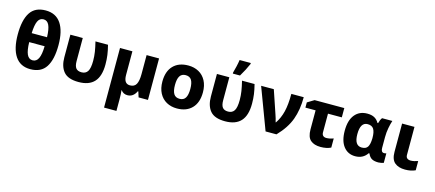

<svg xmlns="http://www.w3.org/2000/svg" viewBox="-66 -1506 5562 2455"><g transform="rotate(15 2715.0 -278.0)"><path d="M312 10Q179 10 111.5 -91Q44 -192 44 -379Q44 -569 107.5 -668Q171 -767 312 -767Q447 -767 515 -666.5Q583 -566 583 -379Q583 -189 518.5 -89.5Q454 10 312 10ZM212 -440H415Q412 -547 388 -598.5Q364 -650 314 -650Q263 -650 239.5 -599Q216 -548 212 -440ZM415 -321H211Q213 -213 237 -160Q261 -107 312 -107Q363 -107 388 -159.5Q413 -212 415 -321Z M695 -250V-549H859V-244Q859 -179 882 -150Q905 -121 956 -121Q1011 -121 1037 -162Q1063 -203 1063 -301Q1063 -361 1054 -418.5Q1045 -476 1027 -549H1193Q1211 -479 1219 -421.5Q1227 -364 1227 -297Q1227 -141 1158 -66Q1089 9 951 9Q811 9 753 -60Q695 -129 695 -250Z M1869 0H1745L1722 -73H1715Q1676 10 1599 10Q1544 10 1513 -33H1510Q1513 -10 1514.5 22Q1516 54 1516 84V240H1352V-549H1516V-236Q1516 -178 1536 -149Q1556 -120 1598 -120Q1656 -120 1680 -163.5Q1704 -207 1704 -297V-549H1869Z M2253 10Q2175 10 2114.5 -23.5Q2054 -57 2020 -121.5Q1986 -186 1986 -275Q1986 -411 2057.5 -485Q2129 -559 2256 -559Q2334 -559 2394.5 -525.5Q2455 -492 2489 -428Q2523 -364 2523 -275Q2523 -139 2451 -64.5Q2379 10 2253 10ZM2255 -118Q2308 -118 2332 -157Q2356 -196 2356 -275Q2356 -354 2332 -392.5Q2308 -431 2254 -431Q2202 -431 2177.5 -392.5Q2153 -354 2153 -275Q2153 -196 2177 -157Q2201 -118 2255 -118Z M2635 -250V-549H2799V-244Q2799 -179 2822 -150Q2845 -121 2896 -121Q2951 -121 2977 -162Q3003 -203 3003 -301Q3003 -361 2994 -418.5Q2985 -476 2967 -549H3133Q3151 -479 3159 -421.5Q3167 -364 3167 -297Q3167 -141 3098 -66Q3029 9 2891 9Q2751 9 2693 -60Q2635 -129 2635 -250ZM2830 -621Q2841 -658 2852.5 -708.5Q2864 -759 2869 -796H3017V-783Q2980 -697 2925 -606H2830Z M3388 -549 3492 -242Q3508 -197 3520 -146H3524Q3574 -219 3597 -313Q3620 -407 3620 -549H3784Q3784 -381 3736.5 -252Q3689 -123 3570 0H3426L3220 -549Z M4321 -426H4138V-179Q4138 -150 4153.5 -135Q4169 -120 4197 -120Q4240 -120 4291 -139V-18Q4266 -5 4231 2.5Q4196 10 4156 10Q4069 10 4021.5 -31.5Q3974 -73 3974 -175V-426H3839V-495L3928 -549H4321Z M4401 -272Q4401 -410 4461 -483.5Q4521 -557 4625 -557Q4682 -557 4719 -537Q4756 -517 4780 -475H4788Q4801 -524 4821 -549H4957Q4943 -508 4931.5 -448Q4920 -388 4920 -325V-182Q4920 -124 4961 -124Q4969 -124 4977 -125.5Q4985 -127 4990 -129V-3Q4983 1 4960 5.5Q4937 10 4920 10Q4865 10 4833 -8Q4801 -26 4782 -72H4772Q4717 10 4613 10Q4516 10 4458.5 -63.5Q4401 -137 4401 -272ZM4768 -267V-273Q4768 -352 4744.5 -390Q4721 -428 4664 -428Q4568 -428 4568 -271Q4568 -119 4666 -119Q4721 -119 4743.5 -153.5Q4766 -188 4768 -267Z M5250 -178Q5250 -148 5267 -134Q5284 -120 5313 -120Q5355 -120 5409 -139V-17Q5351 10 5273 10Q5186 10 5136 -32Q5086 -74 5086 -175V-549H5250Z"/></g></svg>

Font: Noto Sans UI ExtraBold
Style: Regular
Weight: 800
Designer: Monotype Design Team
Foundry: Monotype Imaging Inc.
Version: Version 1.001